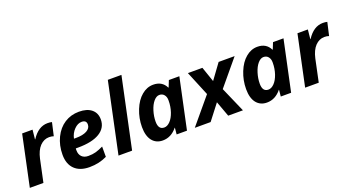

<svg xmlns="http://www.w3.org/2000/svg" viewBox="-54 -1349 3540 1949"><g transform="rotate(-20 1716.0 -375.0)"><path d="M411.1 -556.2Q439 -556.2 458 -550.8L425.8 -409.2Q404.3 -417 377 -417Q320.8 -417 277.3 -372.1Q235.4 -327.6 216.8 -244.1L165 0H18.1L133.8 -545.9H246.1L235.8 -444.8H238.8Q310.5 -556.2 411.1 -556.2Z M851.1 -32.2Q766.1 9.8 662.1 9.8Q558.1 9.8 501.5 -45.4Q444.8 -100.6 444.8 -201.9Q444.8 -303.2 485.1 -385.7Q525.4 -468.3 594 -512.2Q662.6 -556.2 749.8 -556.2Q836.9 -556.2 885 -516.4Q933.1 -476.6 933.1 -407.2Q933.1 -315.9 851.6 -266.4Q770 -216.8 618.7 -216.8H593.8L592.8 -206.5V-196.8Q592.8 -151.9 618.2 -126.5Q643.6 -101.1 688.5 -101.1Q733.4 -101.1 768.6 -110.8Q803.7 -120.6 851.1 -143.1ZM631.8 -315.9Q707 -315.9 749.5 -339.4Q792 -362.8 792 -403.8Q792 -450.2 740.7 -450.2Q697.8 -450.2 659.7 -411.1Q621.6 -372.1 609.9 -315.9Z M976.1 0 1137.2 -759.8H1284.2L1123 0Z M1453.1 9.8Q1381.3 9.8 1339.8 -42Q1298.8 -94.2 1298.8 -189.7Q1298.8 -285.2 1334 -372.8Q1369.1 -460.4 1426.3 -507.8Q1483.4 -556.2 1551.8 -556.2Q1647.9 -556.2 1687 -476.1H1690.9L1718.8 -545.9H1832L1715.8 0H1604L1610.8 -70.8H1608.9Q1543.9 9.8 1453.1 9.8ZM1511.7 -108.9Q1544.4 -108.9 1575.4 -140.9Q1606.4 -172.9 1625.7 -229.7Q1645 -286.6 1645 -350.6Q1645 -354 1645 -356.9Q1645 -391.6 1626.2 -414.3Q1607.4 -437 1575.2 -437Q1543 -437 1513.4 -402.3Q1483.9 -367.7 1465.8 -309.3Q1447.8 -251 1447.8 -194.8Q1447.8 -108.9 1510.7 -108.9Q1511.2 -108.9 1511.7 -108.9Z M1924.3 -545.9H2081.1L2137.2 -382.8L2256.3 -545.9H2429.2L2201.2 -272L2320.3 0H2161.1L2100.1 -167L1971.2 0H1800.3L2034.2 -279.8Z M2578.1 9.8Q2506.3 9.8 2464.8 -42Q2423.8 -94.2 2423.8 -189.7Q2423.8 -285.2 2459 -372.8Q2494.1 -460.4 2551.3 -507.8Q2608.4 -556.2 2676.8 -556.2Q2772.9 -556.2 2812 -476.1H2815.9L2843.8 -545.9H2957L2840.8 0H2729L2735.8 -70.8H2733.9Q2668.9 9.8 2578.1 9.8ZM2636.7 -108.9Q2669.4 -108.9 2700.4 -140.9Q2731.4 -172.9 2750.7 -229.7Q2770 -286.6 2770 -350.6Q2770 -354 2770 -356.9Q2770 -391.6 2751.2 -414.3Q2732.4 -437 2700.2 -437Q2668 -437 2638.4 -402.3Q2608.9 -367.7 2590.8 -309.3Q2572.8 -251 2572.8 -194.8Q2572.8 -108.9 2635.7 -108.9Q2636.2 -108.9 2636.7 -108.9Z M3385.3 -556.2Q3413.1 -556.2 3432.1 -550.8L3399.9 -409.2Q3378.4 -417 3351.1 -417Q3294.9 -417 3251.5 -372.1Q3209.5 -327.6 3190.9 -244.1L3139.2 0H2992.2L3107.9 -545.9H3220.2L3210 -444.8H3212.9Q3284.7 -556.2 3385.3 -556.2Z"/></g></svg>

Font: Open Sans Hebrew
Style: Bold Italic
Weight: 700
Italic angle: -12°
Foundry: Ascender Corporation, Yanek Iontef
Version: Version 2.001;PS 002.001;hotconv 1.0.70;makeotf.lib2.5.58329